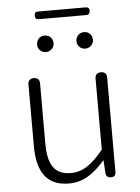

<svg xmlns="http://www.w3.org/2000/svg" viewBox="-59 -914 707 972"><g transform="rotate(-5 294.5 -427.5)"><path d="M432 -338V-143C372 -71 327 -39 266 -39C184 -39 150 -90 150 -200V-505C150 -524 140 -534 121 -534C102 -534 91 -524 91 -505V-193C91 -55 143 13 253 13C327 13 382 -28 434 -88H436L440 -24C441 -8 450 0 466 0C483 0 491 -8 491 -25V-267V-505C491 -524 481 -534 462 -534C443 -534 432 -524 432 -505ZM164 -732C157 -724 152 -714 152 -701C152 -679 170 -660 193 -660C217 -660 236 -679 236 -701C236 -714 231 -724 224 -732C216 -740 205 -744 193 -744C182 -744 171 -740 164 -732ZM292 -868H172C159 -868 153 -862 153 -849C153 -836 159 -829 172 -829H292H413C426 -829 432 -836 432 -849C432 -862 426 -868 413 -868ZM364 -732C357 -724 352 -714 352 -701C352 -679 370 -660 394 -660C417 -660 436 -679 436 -701C436 -714 431 -724 424 -732C416 -740 406 -744 394 -744C382 -744 372 -740 364 -732Z"/></g></svg>

Font: GenSenRounded2 TW L
Style: Regular
Weight: 300
Version: Version 2.100;PS 2.1;hotconv 16.6.51;makeotf.lib2.5.65220 DE